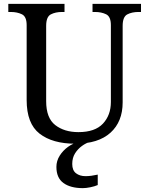

<svg xmlns="http://www.w3.org/2000/svg" viewBox="-20 -734 765 994"><path d="M370 10Q252 10 185 -42Q118 -94 118 -216V-604Q118 -648 93.5 -660Q69 -672 36 -672H23V-714H314V-672H301Q267 -672 243 -659.5Q219 -647 219 -600V-210Q219 -123 266 -86.5Q313 -50 386 -50Q472 -50 513 -94Q554 -138 554 -206V-604Q554 -648 529.5 -660Q505 -672 472 -672H459V-714H710V-672H697Q663 -672 639 -659.5Q615 -647 615 -600V-204Q615 -104 552 -47Q489 10 370 10ZM409 240Q345 240 308.5 213.5Q272 187 272 130Q272 99 289 72Q306 45 332.5 26Q359 7 390 0H447Q426 6 404.5 21.5Q383 37 368.5 60Q354 83 354 115Q354 148 373.5 163Q393 178 423 178Q437 178 452.5 176Q468 174 486 170V224Q470 231 447.5 235.5Q425 240 409 240Z"/></svg>

Font: Noto Serif Dogra
Style: Regular
Weight: 400
Designer: Ek Type
Foundry: Ek Type
Version: Version 1.005